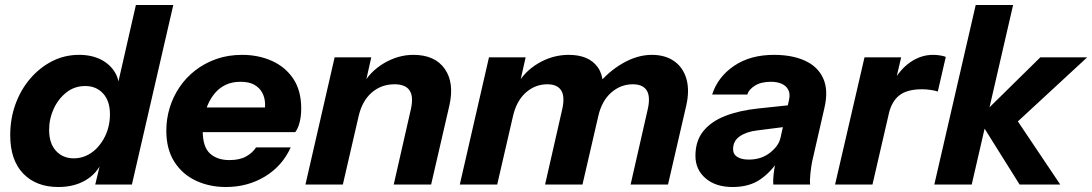

<svg xmlns="http://www.w3.org/2000/svg" viewBox="-20 -740 4380 770"><path d="M362 0 385 -96 390 -93Q369 -44 323 -17Q277 10 214 10Q125 10 73 -44Q21 -98 21 -198Q21 -264 42 -322Q63 -380 101 -424.5Q139 -469 189 -494.5Q239 -520 297 -520Q348 -520 385 -501Q422 -482 441.5 -449Q461 -416 456 -374H446L525 -720H675L509 0ZM276 -105Q302 -105 324.5 -115Q347 -125 364.5 -142Q382 -159 395 -181.5Q408 -204 414.5 -229.5Q421 -255 421 -281Q421 -335 393.5 -365Q366 -395 322 -395Q279 -395 246.5 -369.5Q214 -344 195.5 -304Q177 -264 177 -219Q177 -165 204.5 -135Q232 -105 276 -105Z M886 10Q820 10 765.5 -15.5Q711 -41 679 -91.5Q647 -142 647 -216Q647 -263 660.5 -307.5Q674 -352 700 -390.5Q726 -429 763.5 -458Q801 -487 848 -503.5Q895 -520 951 -520Q1016 -520 1070 -496Q1124 -472 1156 -424.5Q1188 -377 1188 -305Q1188 -274 1181.5 -249Q1175 -224 1164 -210H731L752 -309H1067L1038 -279Q1044 -302 1043 -325.5Q1042 -349 1031.5 -368.5Q1021 -388 1000 -400Q979 -412 945 -412Q910 -412 884.5 -399.5Q859 -387 841.5 -366Q824 -345 813 -319Q802 -293 797.5 -266Q793 -239 793 -215Q793 -151 822 -124.5Q851 -98 900 -98Q941 -98 967 -112.5Q993 -127 1007 -149H1146Q1112 -74 1042.5 -32Q973 10 886 10Z M1205 0 1322 -510H1469L1442 -390H1445L1355 0ZM1559 0 1628 -303Q1639 -353 1622.5 -377.5Q1606 -402 1562 -402Q1509 -402 1470.5 -368.5Q1432 -335 1418 -273L1433 -396Q1462 -452 1519 -486Q1576 -520 1638 -520Q1724 -520 1763.5 -464Q1803 -408 1782 -316L1709 0Z M1824 0 1941 -510H2088L2061 -390H2064L1974 0ZM2166 0 2235 -303Q2246 -353 2230.5 -377.5Q2215 -402 2175 -402Q2126 -402 2088.5 -368.5Q2051 -335 2037 -273L2052 -396Q2081 -452 2138.5 -486Q2196 -520 2261 -520Q2342 -520 2377.5 -470Q2413 -420 2389 -316L2316 0ZM2509 0 2578 -303Q2589 -353 2573.5 -377.5Q2558 -402 2518 -402Q2469 -402 2431 -368.5Q2393 -335 2379 -273L2374 -396Q2418 -452 2477 -486Q2536 -520 2594 -520Q2648 -520 2684 -494.5Q2720 -469 2733 -423Q2746 -377 2732 -316L2659 0Z M3081 0Q3080 -17 3082.5 -41Q3085 -65 3092 -98H3090L3144 -338Q3150 -363 3141.5 -379.5Q3133 -396 3115 -404Q3097 -412 3072 -412Q3032 -412 3007.5 -396.5Q2983 -381 2977 -361H2836Q2859 -432 2924 -476Q2989 -520 3084 -520Q3157 -520 3208.5 -496.5Q3260 -473 3281.5 -425.5Q3303 -378 3286 -306L3237 -92Q3233 -72 3230 -43.5Q3227 -15 3229 0ZM2918 10Q2850 10 2809.5 -25Q2769 -60 2769 -115Q2769 -175 2800.5 -214Q2832 -253 2888.5 -275Q2945 -297 3021 -305L3163 -320L3143 -233L3017 -217Q2974 -212 2947 -193.5Q2920 -175 2920 -142Q2920 -121 2937 -110.5Q2954 -100 2983 -100Q3033 -100 3068 -127.5Q3103 -155 3110 -187L3105 -102Q3075 -53 3030.5 -21.5Q2986 10 2918 10Z M3329 0 3447 -510H3594L3566 -390H3569L3479 0ZM3544 -282 3558 -404Q3587 -460 3630 -490Q3673 -520 3722 -520Q3738 -520 3751.5 -517.5Q3765 -515 3773 -512L3741 -373Q3729 -377 3711.5 -379.5Q3694 -382 3678 -382Q3617 -382 3586 -357Q3555 -332 3544 -282Z M3727 0 3893 -720H4043L3877 0ZM4069 0 3903 -265 4152 -510H4340L4050 -242L4038 -289L4232 0Z"/></svg>

Font: Instrument Sans
Style: Bold Italic
Weight: 700
Italic angle: -13°
Designer: Rodrigo Fuenzalida
Foundry: fragTYPE
Version: Version 1.000;gftools[0.9.28]